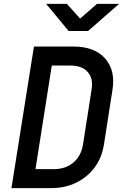

<svg xmlns="http://www.w3.org/2000/svg" viewBox="-20 -970 640 990"><path d="M39 0 155 -730H359Q467 -730 521.5 -669Q576 -608 560 -507L516 -225Q505 -156 467.5 -106Q430 -56 372.5 -28Q315 0 243 0ZM163 -98H258Q318 -98 358 -131.5Q398 -165 408 -225L452 -507Q462 -565 432.5 -598.5Q403 -632 343 -632H247ZM334 -810 218 -950H325L393 -874L480 -950H594L434 -810Z"/></svg>

Font: JetBrains Mono NL SemiBold
Style: Italic
Weight: 600
Italic angle: -9°
Monospace: yes
Designer: Philipp Nurullin, Konstantin Bulenkov
Foundry: JetBrains
Version: Version 2.305; ttfautohint (v1.8.4.7-5d5b)